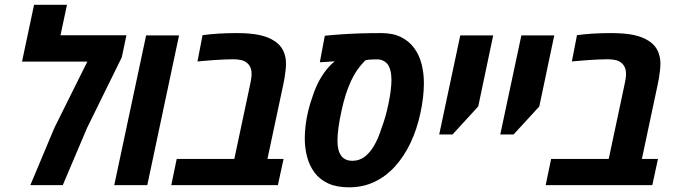

<svg xmlns="http://www.w3.org/2000/svg" viewBox="-20 -780 2852 809"><path d="M107.9 0 209.5 -242.2 348.1 -520.5H72.8L123.5 -759.8H262.2L234.9 -631.3H512.7L493.2 -538.6L346.7 -240.7L244.6 0Z M461.4 0 595.7 -630.9H734.4L600.6 0Z M701.7 0 724.6 -110.4H967.3L1033.7 -422.9Q1036.6 -436 1038.3 -447.3Q1040 -458.5 1040 -468.8Q1040 -484.4 1035.2 -495.8Q1030.3 -507.3 1020.5 -515.1Q1010.7 -523.9 995.4 -527.1Q980 -530.3 963.4 -530.3Q943.8 -530.3 923.8 -529.3Q903.8 -528.3 881.3 -526.9Q858.9 -525.4 832 -522.9L812 -521L833.5 -631.8Q865.2 -636.2 900.9 -638.4Q936.5 -640.6 976.6 -640.6Q1036.1 -640.6 1073.7 -632.3Q1111.3 -624 1136.2 -607.4Q1153.3 -596.2 1163.8 -582Q1174.3 -567.9 1179.2 -551.3Q1182.1 -542 1183.6 -532.5Q1185.1 -522.9 1185.1 -511.7Q1185.1 -499.5 1183.3 -483.9Q1181.6 -468.3 1179 -451.7Q1176.3 -435.1 1172.9 -420.4L1106.9 -110.4H1174.8L1150.9 0Z M1450.7 9.3Q1398.4 9.3 1362.5 -7.3Q1326.7 -23.9 1305.2 -53Q1283.7 -82 1273.9 -119.4Q1264.2 -156.7 1264.2 -197.3Q1264.2 -223.1 1267.8 -253.2Q1271.5 -283.2 1278.8 -313.2Q1286.1 -343.3 1295.9 -370.1Q1311 -418.9 1335.4 -458Q1359.9 -497.1 1390.1 -521.5Q1383.3 -521.5 1375.5 -520.8Q1367.7 -520 1359.1 -519.5Q1350.6 -519 1342.3 -518.6Q1334 -518.1 1327.6 -517.6L1348.6 -629.4Q1386.7 -633.3 1424.1 -635.7Q1461.4 -638.2 1501.2 -639.4Q1541 -640.6 1586.4 -640.6Q1635.3 -640.6 1669.4 -623.8Q1703.6 -606.9 1725.1 -577.6Q1746.6 -548.3 1756.3 -510.3Q1766.1 -472.2 1766.1 -429.7Q1766.1 -400.9 1762.5 -369.4Q1758.8 -337.9 1751.5 -303.7Q1736.8 -234.9 1709.5 -177.5Q1682.1 -120.1 1643.8 -78.1Q1605.5 -36.1 1557.1 -13.4Q1508.8 9.3 1450.7 9.3ZM1465.3 -102.5Q1494.6 -102.5 1517.3 -120.1Q1540 -137.7 1557.6 -168.7Q1575.2 -199.7 1587.9 -241.2Q1597.2 -264.6 1604.7 -292.2Q1612.3 -319.8 1617.9 -347.7Q1623.5 -375.5 1626.5 -400.1Q1629.4 -424.8 1629.4 -443.4Q1629.4 -465.3 1625 -482.9Q1620.6 -500.5 1611.3 -511.7Q1604 -520 1593.3 -524.9Q1582.5 -529.8 1568.8 -529.8Q1559.6 -529.8 1551 -529.5Q1542.5 -529.3 1534.9 -528.6Q1527.3 -527.8 1520.5 -526.4Q1482.4 -489.7 1458.5 -437.7Q1434.6 -385.7 1419.4 -314.9Q1410.6 -275.4 1406.2 -242.9Q1401.9 -210.4 1401.9 -186.5Q1401.9 -146 1417.2 -124.3Q1432.6 -102.5 1465.3 -102.5Z M1830.6 -213.4 1919.4 -630.9H2058.1L1995.1 -331.5L1886.7 -213.4Z M2087.9 -213.4 2176.8 -630.9H2315.4L2252.4 -331.5L2144 -213.4Z M2279.3 0 2302.2 -110.4H2544.9L2611.3 -422.9Q2614.3 -436 2616 -447.3Q2617.7 -458.5 2617.7 -468.8Q2617.7 -484.4 2612.8 -495.8Q2607.9 -507.3 2598.1 -515.1Q2588.4 -523.9 2573 -527.1Q2557.6 -530.3 2541 -530.3Q2521.5 -530.3 2501.5 -529.3Q2481.4 -528.3 2459 -526.9Q2436.5 -525.4 2409.7 -522.9L2389.6 -521L2411.1 -631.8Q2442.9 -636.2 2478.5 -638.4Q2514.2 -640.6 2554.2 -640.6Q2613.8 -640.6 2651.4 -632.3Q2689 -624 2713.9 -607.4Q2731 -596.2 2741.5 -582Q2752 -567.9 2756.8 -551.3Q2759.8 -542 2761.2 -532.5Q2762.7 -522.9 2762.7 -511.7Q2762.7 -499.5 2761 -483.9Q2759.3 -468.3 2756.6 -451.7Q2753.9 -435.1 2750.5 -420.4L2684.6 -110.4H2752.4L2728.5 0Z"/></svg>

Font: Open Sans SemiCondensed
Style: Bold Italic
Weight: 700
Width: 4
Italic angle: -12°
Designer: Monotype Design Team
Foundry: Monotype Imaging Inc.
Version: Version 3.003